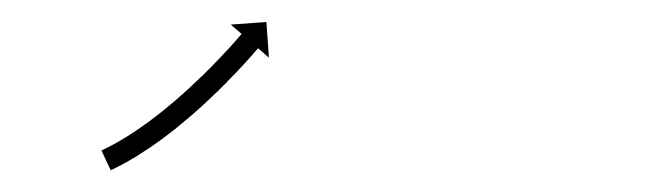

<svg xmlns="http://www.w3.org/2000/svg" viewBox="-20 -328 600 176"><path d="M74.6 -190.8C74.1 -190.5 73.5 -190.3 73 -190L81.5 -171.9C82.1 -172.2 82.6 -172.5 83.2 -172.7C83.2 -172.7 83.2 -172.7 83.2 -172.8C83.3 -172.8 83.3 -172.8 83.3 -172.8C84.9 -173.6 86.6 -174.4 88.2 -175.2C88.2 -175.2 88.2 -175.2 88.3 -175.2C88.3 -175.2 88.3 -175.3 88.3 -175.3C90.8 -176.6 93.4 -177.9 95.9 -179.3C95.9 -179.3 95.9 -179.3 95.9 -179.3C95.9 -179.4 96 -179.4 96 -179.4C99.2 -181.2 102.4 -183.1 105.6 -185C105.6 -185 105.6 -185 105.6 -185.1C105.7 -185.1 105.7 -185.1 105.7 -185.1C109.4 -187.4 113.1 -189.8 116.8 -192.3C116.8 -192.3 116.8 -192.3 116.9 -192.3C116.9 -192.3 116.9 -192.3 116.9 -192.3C121 -195.1 125 -198 129 -200.9C129 -200.9 129 -200.9 129 -200.9C129 -200.9 129.1 -201 129.1 -201C133.3 -204.1 137.5 -207.4 141.6 -210.6C141.6 -210.6 141.6 -210.6 141.6 -210.7C141.7 -210.7 141.7 -210.7 141.7 -210.7C145.9 -214.1 150.1 -217.6 154.3 -221.2C154.3 -221.2 154.3 -221.2 154.3 -221.2C154.3 -221.2 154.3 -221.2 154.3 -221.2C158.5 -224.8 162.5 -228.4 166.6 -232.1C166.6 -232.1 166.6 -232.1 166.6 -232.2C166.6 -232.2 166.7 -232.2 166.7 -232.2C170.5 -235.8 174.4 -239.4 178.2 -243.1C178.2 -243.1 178.2 -243.1 178.2 -243.1C178.2 -243.1 178.3 -243.1 178.3 -243.1C181.8 -246.6 185.3 -250.1 188.8 -253.6C188.8 -253.6 188.8 -253.6 188.8 -253.6C188.8 -253.6 188.8 -253.7 188.8 -253.7C191.9 -256.8 195 -260 198.1 -263.2C198.1 -263.2 198.1 -263.3 198.1 -263.3C198.1 -263.3 198.1 -263.3 198.1 -263.3C200.7 -266 203.2 -268.8 205.8 -271.5L205.8 -271.6L205.8 -271.6C207.7 -273.7 209.7 -275.9 211.6 -278L211.6 -278L211.6 -278.1C212.8 -279.5 214.1 -280.9 215.3 -282.3L215.3 -282.3L215.3 -282.3C215.7 -282.8 216.2 -283.3 216.6 -283.8L226.5 -275.1L224.2 -307.8L191.5 -305.5L201.5 -296.9C201.1 -296.4 200.6 -295.9 200.2 -295.4L200.2 -295.4L200.2 -295.4C199 -294 197.8 -292.7 196.6 -291.3L196.6 -291.3L196.6 -291.3C194.8 -289.2 192.9 -287.1 191 -285L191 -285L191 -285C188.5 -282.3 186 -279.6 183.5 -277C183.5 -277 183.5 -277 183.5 -277C183.5 -277 183.6 -277 183.6 -277C180.6 -273.9 177.6 -270.7 174.5 -267.6C174.5 -267.6 174.5 -267.6 174.5 -267.6C174.6 -267.7 174.6 -267.7 174.6 -267.7C171.2 -264.2 167.7 -260.8 164.3 -257.4C164.3 -257.4 164.3 -257.4 164.3 -257.5C164.3 -257.5 164.3 -257.5 164.3 -257.5C160.6 -253.9 156.9 -250.4 153.1 -246.9C153.1 -246.9 153.1 -246.9 153.1 -246.9C153.1 -246.9 153.1 -246.9 153.1 -246.9C149.2 -243.3 145.2 -239.8 141.2 -236.3C141.2 -236.3 141.2 -236.3 141.3 -236.4C141.3 -236.4 141.3 -236.4 141.3 -236.4C137.3 -233 133.2 -229.6 129.1 -226.2C129.1 -226.2 129.1 -226.3 129.1 -226.3C129.2 -226.3 129.2 -226.3 129.2 -226.3C125.2 -223.1 121.1 -220 117.1 -217C117.1 -217 117.1 -217 117.1 -217C117.1 -217 117.2 -217 117.2 -217C113.3 -214.3 109.5 -211.5 105.6 -208.8C105.6 -208.8 105.6 -208.8 105.6 -208.9C105.7 -208.9 105.7 -208.9 105.7 -208.9C102.2 -206.6 98.7 -204.3 95.1 -202C95.1 -202 95.1 -202.1 95.2 -202.1C95.2 -202.1 95.2 -202.1 95.2 -202.1C92.2 -200.3 89.2 -198.5 86.1 -196.8C86.1 -196.8 86.1 -196.8 86.2 -196.8C86.2 -196.8 86.2 -196.8 86.2 -196.8C83.9 -195.5 81.5 -194.3 79.1 -193C79.1 -193 79.1 -193 79.1 -193C79.2 -193.1 79.2 -193.1 79.2 -193.1C77.7 -192.3 76.1 -191.5 74.6 -190.8C74.6 -190.8 74.6 -190.8 74.6 -190.8C74.6 -190.8 74.6 -190.8 74.6 -190.8Z"/></svg>

Font: FRB American Cursive Just Arrows Medium
Style: Italic
Weight: 500
Italic angle: -25°
Version: Version 2.0;Modular Font Editor K font №1